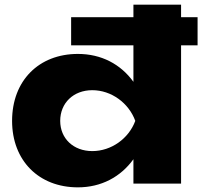

<svg xmlns="http://www.w3.org/2000/svg" viewBox="-20 -790 870 826"><path d="M759 0V-595H830V-716H759V-770H554V-716H286V-595H554V-438C499 -514 416 -558 315 -558C147 -558 32 -443 32 -270C32 -99 147 16 315 16C416 16 499 -29 554 -105V0ZM377 -140C296 -140 239 -194 239 -270C239 -347 296 -402 377 -402C459 -402 534 -347 562 -270C534 -194 459 -140 377 -140Z"/></svg>

Font: Bounded
Style: Bold
Weight: 700
Designer: Vlad Churkin
Version: Version 3.0